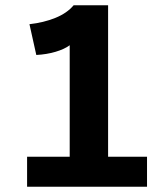

<svg xmlns="http://www.w3.org/2000/svg" viewBox="-20 -710 640 730"><path d="M83 -114H245V-538Q225 -523 191 -513Q157 -503 118 -501L92 -618Q146 -624 190.5 -642Q235 -660 260 -690H391V-114H539V0H83Z"/></svg>

Font: Post Grotesk Bold
Style: Bold
Weight: 700
Version: Version 1.0